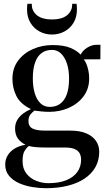

<svg xmlns="http://www.w3.org/2000/svg" viewBox="-20 -756 554 1012"><path d="M221.5 236Q187.5 236 149.8 229.8Q112 223.5 80 209.2Q48 195 27.8 170.8Q7.5 146.5 7.5 111.5Q7.5 83.5 21.2 61.8Q35 40 59 26Q83 12 114.5 7Q89 -5.5 74.2 -26Q59.5 -46.5 59.5 -79Q59.5 -104.5 71.2 -124Q83 -143.5 102.2 -157.8Q121.5 -172 143 -181Q87 -208 66.2 -250.2Q45.5 -292.5 45.5 -340.5Q45.5 -396 75.2 -436Q105 -476 153.2 -497.2Q201.5 -518.5 257 -518.5Q316 -518.5 351.2 -503.5Q386.5 -488.5 405 -468Q416.5 -491 440.8 -505.5Q465 -520 488.5 -520H509.5L509 -443.5L421 -443Q429 -435 435.2 -419.5Q441.5 -404 445.8 -384.2Q450 -364.5 450 -342.5Q450 -288 420.5 -248.5Q391 -209 343.2 -187.8Q295.5 -166.5 240 -166.5Q220.5 -166.5 199 -168.5Q177.5 -170.5 161.5 -173Q152 -166 141 -153.5Q130 -141 130 -117.5Q130 -90 151 -78.8Q172 -67.5 219.5 -67.5H351.5Q401.5 -67.5 435 -53Q468.5 -38.5 485.8 -13.5Q503 11.5 503 43.5Q503 89.5 482.8 125.2Q462.5 161 425 185.8Q387.5 210.5 336 223.2Q284.5 236 221.5 236ZM234.5 209.5Q290.5 209.5 329 194Q367.5 178.5 387.5 150.5Q407.5 122.5 407.5 86Q407.5 67 400 52.5Q392.5 38 373.8 29.8Q355 21.5 322 21.5H219.5Q190.5 21.5 168.5 19.5Q146.5 17.5 132 13.5Q119.5 23 109.2 40Q99 57 99 93Q99 133.5 119.5 159.2Q140 185 171.2 197.2Q202.5 209.5 234.5 209.5ZM242 -192.5Q291 -192.5 317.5 -230.2Q344 -268 344 -342.5Q344 -386.5 333 -420.2Q322 -454 302 -473.5Q282 -493 254 -493Q221.5 -493 199 -476.2Q176.5 -459.5 164.8 -426Q153 -392.5 153 -343Q153 -299 163 -265Q173 -231 193 -211.8Q213 -192.5 242 -192.5ZM254 -574Q218.5 -574 188.5 -590Q158.5 -606 140.5 -635.8Q122.5 -665.5 122.5 -706.5Q122.5 -715.5 123 -721.8Q123.5 -728 124.5 -736H147.5Q147.5 -730.5 148 -725Q148.5 -719.5 149.5 -714Q155 -694.5 168.5 -681Q182 -667.5 203.5 -660.5Q225 -653.5 254 -653.5Q283.5 -653.5 304.8 -660.5Q326 -667.5 339.5 -681Q353 -694.5 358.5 -714Q359.5 -719.5 360 -725Q360.5 -730.5 360.5 -736H383.5Q384.5 -728 385 -721.8Q385.5 -715.5 385.5 -706.5Q385.5 -665.5 367.5 -635.8Q349.5 -606 319.5 -590Q289.5 -574 254 -574Z"/></svg>

Font: Merriweather 144pt Medium
Style: Regular
Weight: 500
Version: Version 2.100